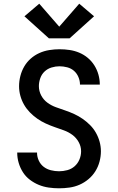

<svg xmlns="http://www.w3.org/2000/svg" viewBox="-20 -1009 640 1037"><path d="M299 8Q271 8 243 4Q215 0 189.5 -10.5Q164 -21 141.5 -38Q119 -55 104 -78.5Q89 -102 81 -129Q73 -156 73 -184Q73 -184 73 -184.5Q73 -185 73 -185H180Q180 -185 180 -185Q180 -185 180 -184Q180 -162 189.5 -141.5Q199 -121 216 -108Q233 -95 255 -89.5Q277 -84 299 -84Q321 -84 343.5 -90Q366 -96 383 -111Q400 -126 409 -147.5Q418 -169 418 -192Q418 -218 405 -241.5Q392 -265 371 -280.5Q350 -296 325 -305Q300 -314 275.5 -322.5Q251 -331 227 -342Q203 -353 181.5 -368Q160 -383 141.5 -402Q123 -421 110 -443.5Q97 -466 90 -491.5Q83 -517 83 -543Q83 -571 90 -598.5Q97 -626 111 -650Q125 -674 146 -692.5Q167 -711 192.5 -722.5Q218 -734 246 -738.5Q274 -743 301 -743Q329 -743 356 -739Q383 -735 408 -724.5Q433 -714 454 -696.5Q475 -679 489.5 -656Q504 -633 511.5 -606.5Q519 -580 519 -553Q519 -553 519 -552.5Q519 -552 519 -552H412Q412 -552 412 -552Q412 -552 412 -552Q412 -573 403.5 -593Q395 -613 379.5 -626.5Q364 -640 343 -645.5Q322 -651 301 -651Q280 -651 258.5 -644.5Q237 -638 221 -623Q205 -608 197.5 -586.5Q190 -565 190 -544Q190 -517 202.5 -493.5Q215 -470 236 -454.5Q257 -439 282 -430Q307 -421 332 -412.5Q357 -404 381 -393Q405 -382 426.5 -367Q448 -352 466.5 -333.5Q485 -315 498 -292Q511 -269 518 -243.5Q525 -218 525 -192Q525 -164 517.5 -136Q510 -108 495 -84Q480 -60 458 -41.5Q436 -23 410 -11.5Q384 0 355.5 4Q327 8 299 8ZM244 -802 112 -921 192 -989 300 -865 408 -989 488 -921 356 -802Z"/></svg>

Font: Iosevka Curly SmBdEx
Style: Regular
Weight: 600
Width: 7
Monospace: yes
Designer: Belleve Invis
Foundry: Belleve Invis
Version: Version 11.1.0; ttfautohint (v1.8.3)